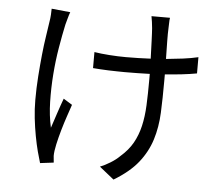

<svg xmlns="http://www.w3.org/2000/svg" viewBox="-54 -805 1065 919"><g transform="rotate(5 478.0 -345.5)"><path d="M248 -728Q243 -715 238.5 -698Q234 -681 230 -667Q219 -616 208.5 -553.5Q198 -491 193 -425Q188 -359 189.5 -293Q191 -227 204 -169Q214 -199 227 -238.5Q240 -278 253 -313L295 -287Q288 -266 276.5 -232.5Q265 -199 254.5 -162.5Q244 -126 236.5 -92Q229 -58 229 -36L232 -4L167 4Q160 -18 151.5 -50.5Q143 -83 135.5 -123Q128 -163 123 -207Q118 -251 118 -296Q118 -353 122 -408.5Q126 -464 131 -513Q136 -562 142.5 -603.5Q149 -645 153 -674Q156 -691 157 -708Q158 -725 158 -737ZM878 -489Q846 -483 806.5 -478.5Q767 -474 725 -471V-439Q725 -357 722 -287Q719 -217 700 -156.5Q681 -96 640 -44.5Q599 7 524 52L454 -4Q477 -13 503 -29Q529 -45 547 -63Q585 -96 606 -133.5Q627 -171 637.5 -216Q648 -261 650.5 -316Q653 -371 653 -440V-467Q623 -466 592.5 -465.5Q562 -465 532 -465Q516 -465 495.5 -465.5Q475 -466 454.5 -466.5Q434 -467 414.5 -468.5Q395 -470 380 -471V-548Q411 -543 452.5 -540Q494 -537 532 -537Q591 -537 651 -540Q650 -562 649.5 -584.5Q649 -607 648 -626.5Q647 -646 646.5 -661.5Q646 -677 645 -686Q642 -718 637 -743H726Q724 -731 724 -717Q724 -703 723 -687Q722 -671 722.5 -630.5Q723 -590 724 -545Q766 -549 805 -554Q844 -559 878 -567Z"/></g></svg>

Font: Kinto Sans
Style: Regular
Weight: 400
Designer: Authors: Ryoko NISHIZUKA  (kana & ideographs); Paul D. Hunt (Latin, Greek & Cyrillic); Wenlong ZHANG  (bopomofo); Sandol
Foundry: Adobe Systems Incorporated, ookami Inc.
Version: Version 0.001